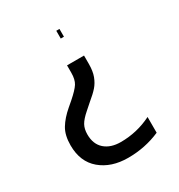

<svg xmlns="http://www.w3.org/2000/svg" viewBox="-170 -814 874 940"><g transform="rotate(-30 266.5 -343.5)"><path d="M287 -657H305V-701H287ZM67 -180Q67 -237 89 -273.5Q111 -310 152 -345L180 -369Q220 -404 234 -426Q248 -448 248 -487V-528H344V-481Q344 -440 333.5 -412Q323 -384 305 -363.5Q287 -343 254 -316L220 -286Q189 -259 177 -237.5Q165 -216 165 -185Q165 -130 198.5 -100.5Q232 -71 289 -71Q381 -71 463 -112V-23Q378 14 282 14Q187 14 127 -36.5Q67 -87 67 -180Z"/></g></svg>

Font: Biryani
Style: Regular
Weight: 400
Designer: Dan Reynolds and Mathieu Réguer
Foundry: Dan Reynolds and Mathieu Réguer
Version: Version 1.004; ttfautohint (v1.1) -l 5 -r 5 -G 72 -x 0 -D la